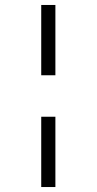

<svg xmlns="http://www.w3.org/2000/svg" viewBox="-20 -737 390 773"><path d="M146 -434H203V-717H146ZM146 16H203V-267H146Z"/></svg>

Font: Klee One
Style: Regular
Weight: 400
Designer: Fontworks Inc.
Foundry: Fontworks Inc.
Version: Version 1.100